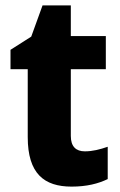

<svg xmlns="http://www.w3.org/2000/svg" viewBox="-20 -683 447 713"><path d="M295 -121C262 -121 243 -139 243 -178V-426H373V-549H243V-663H138L96 -547L19 -498V-426H83V-174C83 -38 144 10 246 10C302 10 345 -1 380 -18V-138C351 -128 324 -121 295 -121Z"/></svg>

Font: Noto Sans Gurmukhi UI SemiCondensed ExtraBold
Style: Regular
Weight: 800
Width: 4
Designer: Jelle Bosma - Monotype Design Team
Foundry: Monotype Imaging Inc.
Version: Version 2.004